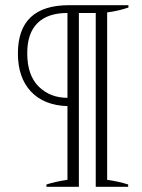

<svg xmlns="http://www.w3.org/2000/svg" viewBox="-20 -720 546 740"><path d="M159 -9Q193 -20 240 -27V-311Q149 -314 99 -367.5Q49 -421 49 -514Q49 -700 246 -700H475V-691Q437 -678 393 -672V-27Q440 -20 474 -9V0H349V-670H284V0H159ZM240 -670Q164 -670 124.5 -631Q85 -592 85 -515Q85 -430 129 -386.5Q173 -343 240 -343Z"/></svg>

Font: Trirong Light
Style: Regular
Weight: 300
Designer: Katatrad Team
Foundry: CadsonDemak
Version: Version 1.001